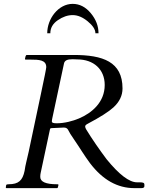

<svg xmlns="http://www.w3.org/2000/svg" viewBox="-20 -972 775 992"><path d="M224 -800H240C240 -827.3 252.8 -849.8 278.5 -867.5C304.2 -885.2 329.8 -894 355.5 -894C381.2 -894 407.2 -883.2 433.5 -861.5C459.8 -839.8 473 -819.3 473 -800H489C489 -837.3 475.7 -872 449 -904C422.3 -936 391.2 -952 355.5 -952C281.6 -952 224 -875.4 224 -800ZM521 -533C521 -444.2 455.1 -388.4 388 -360C357.1 -346.8 313.1 -335 273 -335C256.3 -335 248 -337.8 248 -343.5C248 -349.2 248.7 -354.7 250 -360L310 -641C312.6 -659.4 326.7 -666 355 -666L380 -665C463.1 -665 521 -614.4 521 -533ZM700 -30H688C648 -30 595.7 -69.7 531 -149C494.6 -197.6 456.7 -251.9 425.5 -303C421.8 -309 420 -314.3 420 -319C420 -323.7 424.7 -328.3 434 -333C498 -367 542 -395 566 -417C597.3 -445.7 613 -478.3 613 -515C613 -653.3 511.3 -688 361 -688H119C115.7 -688 113.3 -685.7 112 -681C112 -681 109 -668 109 -668C109 -665.3 110 -664 112 -664H138C181.3 -664 219 -662.6 219 -625C219 -619 209.5 -571.5 190.5 -482.5C166.1 -368.2 148.3 -284.2 128 -187C120.8 -152.6 110.8 -119.5 107 -89C96.7 -39.7 76.3 -20 24 -20C17.3 -20 13.3 -18.7 12 -16L10 -4C10 -1.3 11 0 13 0H275C277 0 278.3 -1.3 279 -4L282 -16C282 -18.7 281 -20 279 -20H274.5C216.8 -20 188 -32.6 188 -58C188 -66 188.7 -72.7 190 -78L238 -303C238.7 -307.7 241.3 -310 246 -310L310 -313C331.6 -313 332.4 -297.5 343.5 -280C349.8 -270 357.2 -259 365.5 -247C390.8 -210.6 414.2 -170.4 445 -129C510.3 -43 586.7 0 674 0H710C720.7 0 726 -3.3 726 -10V-18C726 -28.5 717.5 -30 700 -30Z"/></svg>

Font: fbb
Style: Italic
Weight: 400
Italic angle: -12°
Designer: David J. Perry, Michael Sharpe
Version: Version 0.991